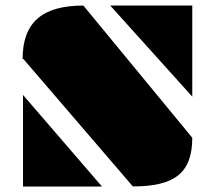

<svg xmlns="http://www.w3.org/2000/svg" viewBox="-20 -685 789 705"><path d="M686 -330.1V-664.6H384.8ZM467.8 -0.5C618.7 -0.5 686 -47.9 686 -179.2L286.1 -664.6C134.8 -664.6 63 -602.5 63 -468.3H65.9ZM64.5 0H354.5L64.5 -336.4Z"/></svg>

Font: Plaster
Style: Regular
Weight: 400
Designer: Eben Sorkin
Foundry: Eben Sorkin
Version: Version 1.007